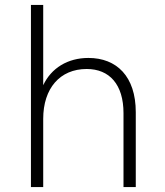

<svg xmlns="http://www.w3.org/2000/svg" viewBox="-20 -762 673 782"><path d="M106 0H156V-278C156 -402 224 -481 333 -481C426 -481 483 -418 483 -301V0H533V-305C533 -451 455 -526 340 -526C256 -526 189 -485 156 -415V-742H106Z"/></svg>

Font: Chess Sans Light
Style: Regular
Weight: 300
Designer: Wolf Bōese
Foundry: Wolf Bōese
Version: Version 7.223;Glyphs 3.3 (3306)